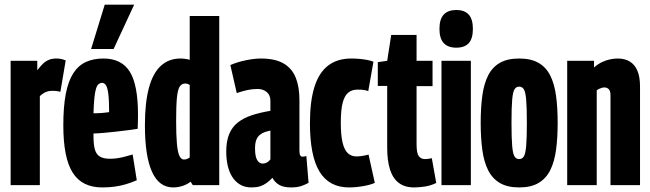

<svg xmlns="http://www.w3.org/2000/svg" viewBox="-20 -810 2845 840"><path d="M143.1 -544V-502.6Q156.6 -520.5 168.6 -531.8Q180.5 -543 194.6 -548.5Q208.7 -554 226.8 -554Q235 -554 244.8 -552.5Q254.6 -551 267.4 -545.6L244.2 -408.2Q234.2 -411.2 224.5 -412Q214.8 -412.8 208.6 -412.8Q194.3 -412.8 181.7 -407.8Q169 -402.8 154.3 -389.5V0H26.5V-544Z M427 10Q384 10 351.8 -5.6Q319.6 -21.2 298.5 -54Q277.4 -86.8 267.2 -138.7Q257 -190.6 257 -262.2Q257 -343.2 267.8 -399.2Q278.6 -455.2 300.5 -489.3Q322.4 -523.4 355.5 -538.7Q388.6 -554 432.6 -554Q511.4 -554 547.6 -496.8Q583.8 -439.6 583.8 -306.8Q583.8 -298.2 583.3 -278.3Q582.8 -258.4 582.4 -246.6Q565.2 -243.6 540.5 -240.4Q515.8 -237.2 488.5 -234.2Q461.2 -231.2 435 -228.8Q408.8 -226.4 389 -226Q389 -222.8 389 -219.9Q389 -217 389 -213.8Q389 -178.8 394.9 -156.9Q400.8 -135 416.6 -125.2Q432.4 -115.4 461.6 -115.4Q477.2 -115.4 493.5 -117.8Q509.8 -120.2 526.7 -124.7Q543.6 -129.2 560.4 -134.2L578.4 -21.4Q554.2 -10.8 530.3 -3.8Q506.4 3.2 481.1 6.6Q455.8 10 427 10ZM389 -314.4Q397.4 -314.4 407.2 -314.7Q417 -315 426.5 -315.8Q436 -316.6 444.1 -317.7Q452.2 -318.8 457.4 -319.4Q457.4 -371.2 453.9 -398.9Q450.4 -426.6 443.6 -437Q436.8 -447.4 426 -447.4Q418.4 -447.4 411.6 -442.1Q404.8 -436.8 400.3 -422.9Q395.8 -409 393 -382.6Q390.2 -356.2 389 -314.4ZM378.6 -595.6 438.2 -789.6H567L477 -595.6Z M823.4 0 813.8 -15.2Q800.4 -3.8 779.6 3.1Q758.8 10 737.6 10Q676 10 645 -58.4Q614 -126.8 614 -262Q614 -360 631.3 -424.8Q648.6 -489.6 683.4 -521.8Q718.2 -554 770 -554Q779.2 -554 790.2 -552.5Q801.2 -551 810 -548.4V-740H939.2V0ZM810 -121V-438Q803.4 -442.6 799.3 -443.6Q795.2 -444.6 790.4 -444.6Q774.8 -444.6 766.1 -431Q757.4 -417.4 754 -382.5Q750.6 -347.6 750.6 -282Q750.6 -218.4 754 -181.1Q757.4 -143.8 765.1 -127.9Q772.8 -112 784.8 -112Q789.8 -112 794 -113.1Q798.2 -114.2 802.3 -116.4Q806.4 -118.6 810 -121Z M969.8 -146.6Q969.8 -192.4 982.7 -223.5Q995.6 -254.6 1020.7 -274.3Q1045.8 -294 1081.7 -305.8Q1117.6 -317.6 1163 -325.2V-368.8Q1163 -394.2 1146.7 -407.5Q1130.4 -420.8 1107.2 -420.8Q1098 -420.8 1085.4 -419.6Q1072.8 -418.4 1055.9 -414.5Q1039 -410.6 1015.8 -402.8L987.8 -525.4Q1018.2 -538.6 1055.4 -546.3Q1092.6 -554 1120.8 -554Q1183.6 -554 1220.6 -532.4Q1257.6 -510.8 1273.8 -470.4Q1290 -430 1290 -372.4V-151.8Q1290 -135.2 1293.8 -129.8Q1297.6 -124.4 1302.4 -124.4Q1306.6 -124.4 1311.5 -125.2Q1316.4 -126 1320.2 -128.2L1330 -10.2Q1315.6 -2 1297.7 4Q1279.8 10 1253.2 10Q1221 10 1201.7 -1Q1182.4 -12 1172 -32Q1159 -18.6 1145.8 -9.1Q1132.6 0.4 1117.3 5.2Q1102 10 1080 10Q1050.6 10 1029.6 -2.9Q1008.6 -15.8 995.2 -37.5Q981.8 -59.2 975.8 -87.5Q969.8 -115.8 969.8 -146.6ZM1095.8 -160.4Q1095.8 -125.2 1105.1 -109.8Q1114.4 -94.4 1128.6 -94.4Q1136 -94.4 1142.4 -96.7Q1148.8 -99 1154.2 -103.5Q1159.6 -108 1163 -113V-238.6Q1149 -235.8 1137 -231.5Q1125 -227.2 1115.4 -218.8Q1105.8 -210.4 1100.8 -196.6Q1095.8 -182.8 1095.8 -160.4Z M1336 -270.8Q1336 -367.2 1355.7 -429.8Q1375.4 -492.4 1415.6 -523.2Q1455.8 -554 1516.8 -554Q1535.4 -554 1553.6 -552.3Q1571.8 -550.6 1587.7 -547.5Q1603.6 -544.4 1613.8 -540L1591.2 -411.6Q1584.6 -414 1577.2 -415.5Q1569.8 -417 1561.9 -417.5Q1554 -418 1544.6 -418Q1520 -418 1503.7 -404.8Q1487.4 -391.6 1479.2 -360.5Q1471 -329.4 1471 -273.6Q1471 -219 1478.7 -186.5Q1486.4 -154 1501.8 -139.8Q1517.2 -125.6 1539.6 -125.6Q1548 -125.6 1556.8 -126.6Q1565.6 -127.6 1574.6 -129.5Q1583.6 -131.4 1592.4 -133.8L1619.8 -10Q1602.8 -1.8 1570 4.1Q1537.2 10 1507 10Q1420.2 10 1378.1 -58.8Q1336 -127.6 1336 -270.8Z M1791.8 10Q1750.6 10 1724.6 -9.9Q1698.6 -29.7 1686.3 -68.3Q1674 -106.8 1674 -162.6V-434H1632.9V-538L1674 -544L1691.6 -657.3H1802.5V-544H1872.4V-433.3H1802.5V-178Q1802.5 -140.7 1811.9 -127.4Q1821.3 -114 1839.4 -114Q1845.9 -114 1853.8 -115Q1861.7 -116 1869.2 -117.9L1888.6 -9.6Q1863 2.8 1837 6.4Q1810.9 10 1791.8 10Z M1976.1 -601.4Q1940.2 -601.4 1921.4 -621.4Q1902.6 -641.4 1902.6 -683.5Q1902.6 -726.3 1921.4 -746.3Q1940.2 -766.3 1976.1 -766.3Q2012.3 -766.3 2030.6 -746.3Q2048.9 -726.3 2048.9 -683.5Q2048.9 -641.4 2031 -621.4Q2013 -601.4 1976.1 -601.4ZM1911.5 0V-544H2040V0Z M2083 -272.4Q2083 -338.6 2090.1 -391Q2097.2 -443.4 2115.5 -479.7Q2133.8 -516 2166.8 -535Q2199.8 -554 2251.4 -554Q2303 -554 2336 -535Q2369 -516 2387.3 -479.7Q2405.6 -443.4 2412.7 -391Q2419.8 -338.6 2419.8 -272.4Q2419.8 -206.8 2412.7 -154.4Q2405.6 -102 2387.3 -65.5Q2369 -29 2336 -9.5Q2303 10 2251.4 10Q2199.8 10 2166.8 -9.5Q2133.8 -29 2115.5 -65.5Q2097.2 -102 2090.1 -154.4Q2083 -206.8 2083 -272.4ZM2217.8 -272.4Q2217.8 -204 2220.9 -170Q2224 -136 2231.4 -125Q2238.8 -114 2251.4 -114Q2264 -114 2271.4 -125Q2278.8 -136 2281.9 -170Q2285 -204 2285 -272.4Q2285 -341.8 2281.9 -375.4Q2278.8 -409 2271.4 -420Q2264 -431 2251.4 -431Q2238.8 -431 2231.4 -420Q2224 -409 2220.9 -375.4Q2217.8 -341.8 2217.8 -272.4Z M2461.5 0V-544H2578.8V-514.9Q2596.5 -530.3 2614.1 -538.5Q2631.6 -546.6 2648.9 -550.3Q2666.2 -554 2682.7 -554Q2713.9 -554 2735.8 -540.5Q2757.7 -526.9 2768.9 -500.1Q2780.1 -473.3 2780.1 -432V0H2650.9V-393.5Q2650.9 -412.3 2643.3 -419.9Q2635.6 -427.5 2623.9 -427.5Q2618.8 -427.5 2612.8 -425.7Q2606.8 -424 2601.2 -421.3Q2595.5 -418.6 2590.7 -414.8V0Z"/></svg>

Font: Georama ExtraCondensed Thin
Style: Regular
Weight: 100
Width: 2
Designer: Jean-Baptiste Levee
Foundry: Production Type
Version: Version 1.001